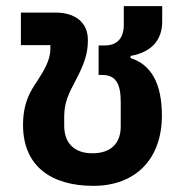

<svg xmlns="http://www.w3.org/2000/svg" viewBox="-20 -593 603 625"><path d="M284 12C421 12 507 -75 507 -217C507 -321 472 -383 405 -404V-411C479 -424 508 -468 508 -523V-573H383V-513C383 -464 357 -445 321 -445H301V-349H313C359 -349 373 -317 373 -261V-181C373 -125 339 -94 281 -94C224 -94 189 -125 189 -184V-213C189 -260 204 -289 225 -329C253 -381 266 -418 266 -459V-464C266 -517 228 -552 161 -552H48V-446H144V-433C144 -398 123 -363 103 -332C80 -298 55 -260 55 -186C55 -52 147 12 284 12Z"/></svg>

Font: IBM Plex Thai SemiBold
Style: Regular
Weight: 600
Designer: Mike Abbink, Paul van der Laan, Pieter van Rosmalen, Ben Mitchell, Mark Frömberg
Foundry: Bold Monday
Version: Version 1.0